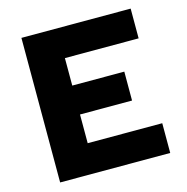

<svg xmlns="http://www.w3.org/2000/svg" viewBox="-104 -799 875 898"><g transform="rotate(-15 334.0 -350.0)"><path d="M78 0V-700H607V-556H250V-423H502V-283H250V-144H611V0Z"/></g></svg>

Font: Red Hat Text
Style: Bold
Weight: 700
Designer: Pentagram, MCKL
Foundry: MCKL
Version: Version 1.030